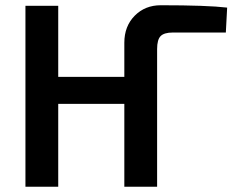

<svg xmlns="http://www.w3.org/2000/svg" viewBox="-20 -712 902 732"><path d="M593 -692Q770 -692 846 -683L841 -588H639Q606 -588 592.5 -574.5Q579 -561 579 -525V0H454V-316H202V0H77V-690H202V-419H454V-549Q454 -612 493.5 -652Q533 -692 593 -692Z"/></svg>

Font: Exo 2 Semi Bold
Style: Regular
Weight: 600
Designer: Natanael Gama
Version: Version 1.001;PS 001.001;hotconv 1.0.88;makeotf.lib2.5.64775